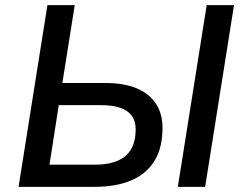

<svg xmlns="http://www.w3.org/2000/svg" viewBox="-20 -725 946 745"><path d="M52 0 164 -705H270L222 -403H388Q465 -403 515.5 -380Q566 -357 590 -314.5Q614 -272 610 -211Q607 -141 575 -94Q543 -47 485.5 -23.5Q428 0 346 0ZM172 -86H347Q424 -86 463.5 -117Q503 -148 506 -211Q510 -265 476.5 -291Q443 -317 372 -317H208ZM670 0 782 -705H888L776 0Z"/></svg>

Font: Nunito Sans 10pt SemiBold
Style: Italic
Weight: 600
Italic angle: -9°
Designer: Vernon Adams
Foundry: Vernon Adams
Version: Version 3.101;gftools[0.9.27]